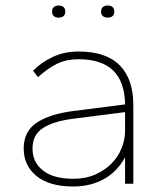

<svg xmlns="http://www.w3.org/2000/svg" viewBox="-20 -667 600 697"><path d="M246 10Q159 10 112.5 -28Q66 -66 66 -128Q66 -190 113 -221.5Q160 -253 246 -264L434 -288Q432 -452 265 -452Q222 -452 189 -436.5Q156 -421 118 -387L100 -410Q129 -440 171 -460Q213 -480 265 -480Q365 -480 414.5 -430Q464 -380 464 -286V0H434V-96Q405 -43 356.5 -16.5Q308 10 246 10ZM246 -18Q291 -18 326 -33.5Q361 -49 385 -73.5Q409 -98 421.5 -129Q434 -160 434 -192V-260L246 -236Q175 -227 136.5 -202.5Q98 -178 98 -128Q98 -78 136 -48Q174 -18 246 -18ZM193 -603Q182 -603 175.5 -608.5Q169 -614 169 -625Q169 -636 175.5 -641.5Q182 -647 193 -647Q204 -647 210.5 -641.5Q217 -636 217 -625Q217 -614 210.5 -608.5Q204 -603 193 -603ZM371 -603Q360 -603 353.5 -608.5Q347 -614 347 -625Q347 -636 353.5 -641.5Q360 -647 371 -647Q382 -647 388.5 -641.5Q395 -636 395 -625Q395 -614 388.5 -608.5Q382 -603 371 -603Z"/></svg>

Font: Celebes Thin
Style: Regular
Weight: 250
Designer: Anugrah Pasau
Foundry: Lafontype
Version: Version 1.000; ttfautohint (v1.8.4)